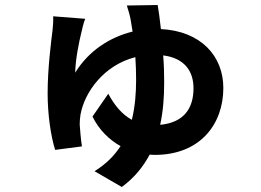

<svg xmlns="http://www.w3.org/2000/svg" viewBox="-20 -652 1040 766"><path d="M609 -632 486 -630C492 -611 497 -595 501 -575L509 -526C419 -504 334 -450 280 -362C281 -416 295 -483 305 -524C308 -537 313 -560 320 -577L192 -587C193 -574 192 -553 190 -535C184 -485 170 -380 170 -279C170 -199 182 -111 200 -54L307 -68C303 -89 299 -140 298 -155C298 -169 299 -180 301 -194C317 -284 394 -392 520 -424C522 -395 523 -364 523 -333C523 -281 519 -227 506 -174C466 -196 436 -233 412 -278L349 -187C375 -134 415 -95 461 -69C436 -31 403 3 357 31L466 94C516 57 551 14 577 -35L597 -34C780 -34 871 -158 871 -301C871 -429 781 -528 622 -536C618 -575 613 -608 609 -632ZM631 -431C718 -420 752 -366 752 -300C752 -220 714 -163 619 -154C631 -209 635 -265 635 -322C635 -359 634 -396 631 -431Z"/></svg>

Font: Noto Sans Mono CJK TC
Style: Bold
Weight: 700
Designer: Ryoko NISHIZUKA 西塚涼子 (kana, bopomofo & ideographs); Paul D. Hunt (Latin, Greek & Cyrillic); Sandoll Communications 산돌커뮤니
Foundry: Adobe
Version: Version 2.004;hotconv 1.0.118;makeotfexe 2.5.65603